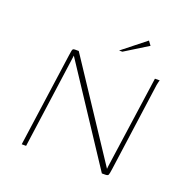

<svg xmlns="http://www.w3.org/2000/svg" viewBox="-111 -715 820 824"><g transform="rotate(20 299.0 -302.5)"><path d="M72 0 132 -428Q134 -443 135.5 -450Q137 -457 140 -458.5Q143 -460 151 -460H165L452 -26L453 -37L513 -460H535Q534 -459 533 -455Q532 -451 531 -446.5Q530 -442 529 -437L473 -32Q470 -10 467.5 -5Q465 0 453 0H438L152 -434L151 -426L92 0ZM327 -521 433 -605 447 -586 342 -521Z"/></g></svg>

Font: Genos Thin Thin
Style: Italic
Weight: 250
Italic angle: -8°
Version: Version 1.010